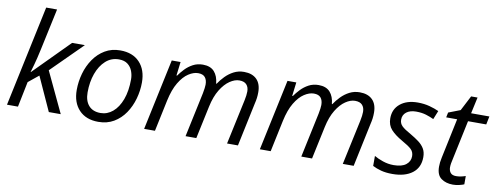

<svg xmlns="http://www.w3.org/2000/svg" viewBox="-63 -1087 3692 1424"><g transform="rotate(10 1783.0 -375.0)"><path d="M27.3 0 188.5 -759.8H270.5L204.1 -449.7Q187.5 -373 175.3 -330.1Q163.1 -287.1 157.7 -269H159.7L423.3 -535.2H519.5L288.1 -305.2L432.1 0H342.3L226.6 -254.4L148.9 -191.4L109.9 0Z M715.3 7.8Q622.6 7.8 570.1 -47.6Q517.6 -103 517.6 -197.8Q517.6 -260.7 534.9 -322Q552.2 -383.3 586.4 -433.1Q620.6 -482.9 670.7 -512.7Q720.7 -542.5 786.1 -542.5Q879.4 -542.5 931.9 -486.8Q984.4 -431.2 984.4 -335.9Q984.4 -273.9 967.3 -212.9Q950.2 -151.9 916.3 -101.8Q882.3 -51.8 832 -22Q781.7 7.8 715.3 7.8ZM720.2 -59.6Q771 -59.6 812 -94Q853 -128.4 877 -192.6Q900.9 -256.8 900.9 -345.2Q900.9 -377 889.6 -406.7Q878.4 -436.5 853.5 -455.8Q828.6 -475.1 787.1 -475.1Q730 -475.1 688 -437.3Q646 -399.4 623 -335.7Q600.1 -272 600.1 -194.3Q600.1 -130.4 631.3 -95Q662.6 -59.6 720.2 -59.6Z M1060.1 0 1173.8 -535.2H1240.2L1227.5 -431.6H1232.4Q1250 -457 1274.9 -483.2Q1299.8 -509.3 1332.8 -527.1Q1365.7 -544.9 1407.7 -544.9Q1464.4 -544.9 1493.7 -512.2Q1522.9 -479.5 1527.8 -422.9H1531.2Q1550.8 -452.6 1578.1 -480.7Q1605.5 -508.8 1640.4 -526.9Q1675.3 -544.9 1717.3 -544.9Q1779.3 -544.9 1813 -511.2Q1846.7 -477.5 1846.7 -413.6Q1846.7 -390.6 1844 -370.1Q1841.3 -349.6 1835.9 -328.1L1766.6 0H1684.6L1756.8 -336.9Q1761.2 -358.9 1763.4 -375Q1765.6 -391.1 1765.6 -405.8Q1765.6 -438.5 1748 -457.5Q1730.5 -476.6 1693.8 -476.6Q1659.7 -476.6 1622.3 -451.4Q1585 -426.3 1553.5 -375Q1522 -323.7 1505.4 -245.6L1453.1 0H1372.1L1443.4 -335.4Q1452.1 -380.4 1452.1 -402.3Q1452.1 -437 1436 -456.8Q1419.9 -476.6 1383.3 -476.6Q1349.1 -476.6 1311.3 -451.9Q1273.4 -427.2 1241.5 -374Q1209.5 -320.8 1191.4 -235.8L1141.6 0Z M1931.6 0 2045.4 -535.2H2111.8L2099.1 -431.6H2104Q2121.6 -457 2146.5 -483.2Q2171.4 -509.3 2204.3 -527.1Q2237.3 -544.9 2279.3 -544.9Q2335.9 -544.9 2365.2 -512.2Q2394.5 -479.5 2399.4 -422.9H2402.8Q2422.4 -452.6 2449.7 -480.7Q2477.1 -508.8 2512 -526.9Q2546.9 -544.9 2588.9 -544.9Q2650.9 -544.9 2684.6 -511.2Q2718.3 -477.5 2718.3 -413.6Q2718.3 -390.6 2715.6 -370.1Q2712.9 -349.6 2707.5 -328.1L2638.2 0H2556.2L2628.4 -336.9Q2632.8 -358.9 2635 -375Q2637.2 -391.1 2637.2 -405.8Q2637.2 -438.5 2619.6 -457.5Q2602.1 -476.6 2565.4 -476.6Q2531.2 -476.6 2493.9 -451.4Q2456.5 -426.3 2425 -375Q2393.6 -323.7 2377 -245.6L2324.7 0H2243.7L2314.9 -335.4Q2323.7 -380.4 2323.7 -402.3Q2323.7 -437 2307.6 -456.8Q2291.5 -476.6 2254.9 -476.6Q2220.7 -476.6 2182.9 -451.9Q2145 -427.2 2113 -374Q2081.1 -320.8 2063 -235.8L2013.2 0Z M2930.7 9.8Q2881.8 9.8 2845 0Q2808.1 -9.8 2780.8 -24.4V-99.6Q2806.6 -84 2846.4 -70.3Q2886.2 -56.6 2928.2 -56.6Q2990.2 -56.6 3021.5 -81.3Q3052.7 -106 3052.7 -145Q3052.7 -176.8 3032 -196.8Q3011.2 -216.8 2960.4 -245.1Q2904.3 -276.9 2874.3 -310.1Q2844.2 -343.3 2844.2 -394.5Q2844.2 -463.4 2893.8 -504.2Q2943.4 -544.9 3025.4 -544.9Q3073.7 -544.9 3114.7 -533.9Q3155.8 -522.9 3185.5 -508.8L3159.2 -443.8Q3133.8 -456.1 3101.1 -466.3Q3068.4 -476.6 3025.4 -476.6Q2979.5 -476.6 2952.4 -455.6Q2925.3 -434.6 2925.3 -398.9Q2925.3 -370.6 2944.6 -351.3Q2963.9 -332 3016.1 -303.2Q3049.8 -283.7 3076.9 -263.4Q3104 -243.2 3119.9 -217Q3135.7 -190.9 3135.7 -152.8Q3135.7 -74.2 3080.6 -32.2Q3025.4 9.8 2930.7 9.8Z M3386.7 9.8Q3333.5 9.8 3298.1 -15.9Q3262.7 -41.5 3262.7 -104Q3262.7 -119.1 3264.6 -137Q3266.6 -154.8 3271 -173.8L3334 -473.1H3251.5L3259.3 -510.7L3348.1 -544.9L3406.7 -658.2H3455.1L3428.2 -535.2H3565.9L3553.2 -473.1H3416L3352.5 -172.9Q3349.1 -159.2 3346.4 -143.6Q3343.8 -127.9 3343.8 -113.8Q3343.8 -89.4 3356.4 -73Q3369.1 -56.6 3398.9 -56.6Q3417.5 -56.6 3434.3 -60.1Q3451.2 -63.5 3470.2 -69.8V-7.3Q3458 -1.5 3433.3 4.2Q3408.7 9.8 3386.7 9.8Z"/></g></svg>

Font: Open Sans
Style: Italic
Weight: 400
Italic angle: -12°
Designer: Monotype Design Team
Foundry: Monotype Imaging Inc.
Version: Version 3.000; ttfautohint (v1.8.4)